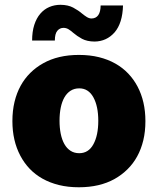

<svg xmlns="http://www.w3.org/2000/svg" viewBox="-20 -786 638 816"><path d="M315.3 9.9Q269.2 9.9 230.5 0.4Q191.8 -9.2 160.5 -26.8Q129.3 -44.4 105.8 -69.1Q82.4 -93.8 66.4 -124.3Q32.7 -187.9 32.7 -271.3Q32.7 -315.3 41.7 -353Q50.8 -390.6 67.6 -421.3Q84.5 -452.1 108.7 -476Q132.8 -500 163.4 -517Q226.6 -552.6 315.3 -552.6Q361.9 -552.6 400.6 -543Q439.3 -533.4 470.3 -515.8Q501.4 -498.2 524.9 -473.5Q548.3 -448.9 564.3 -418.7Q598 -355.1 598 -271.3Q598 -226.9 589 -189.5Q579.9 -152 563 -121.3Q546.2 -90.6 521.8 -66.6Q497.5 -42.6 467.3 -25.6Q404.1 9.9 315.3 9.9ZM382.1 -609.4Q349.8 -609.7 328.5 -621.1Q307.2 -632.8 291.9 -646Q281.2 -655.5 271.3 -661.6Q261.4 -667.6 250 -667.6Q234 -667.6 223.5 -655Q213.1 -642.4 213.1 -613.6H116.5Q116.5 -651.6 125.7 -680.2Q134.9 -708.8 151.3 -727.8Q167.6 -746.8 189.6 -756.2Q211.6 -765.6 237.2 -765.6Q269.5 -765.3 291.2 -753.6Q313.6 -741.5 328.8 -728.3Q339.5 -719.5 349.4 -713.4Q359.4 -707.4 369.3 -707.4Q407 -708.5 407.7 -762.8H502.8Q500.7 -687.5 467 -648.4Q433.2 -610.1 382.1 -609.4ZM316.8 -134.9Q356.2 -134.9 376.8 -172.6Q397.7 -210.6 397.7 -272.7Q397.7 -334.5 376.8 -372.5Q355.8 -410.5 316.8 -410.5Q295.8 -410.5 280 -400.4Q264.2 -390.3 253.7 -372Q243.3 -353.7 238.1 -328.3Q233 -302.9 233 -272.7Q233 -242.9 238.1 -217.5Q243.3 -192.1 253.6 -173.8Q263.8 -155.5 279.7 -145.2Q295.5 -134.9 316.8 -134.9Z"/></svg>

Font: Linik Sans Black
Style: Regular
Weight: 900
Designer: Fonts by Rasmus Andersson / Changes by Cristiano Sobral with parts from Marc Monis
Foundry: rsms
Version: Version 3.020; ttfautohint (v1.6)